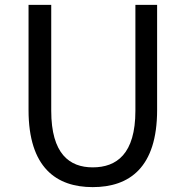

<svg xmlns="http://www.w3.org/2000/svg" viewBox="-20 -754 761 787"><path d="M360 13C510 13 624 -67 624 -303V-734H535V-300C535 -123 458 -68 360 -68C265 -68 190 -123 190 -300V-734H97V-303C97 -67 211 13 360 13Z"/></svg>

Font: Source Han Sans TC
Style: Regular
Weight: 400
Designer: Ryoko NISHIZUKA 西塚涼子 (kana, bopomofo & ideographs); Paul D. Hunt (Latin, Greek & Cyrillic); Sandoll Communications 산돌커뮤니
Foundry: Adobe
Version: Version 2.002;hotconv 1.0.116;makeotfexe 2.5.65601